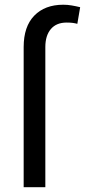

<svg xmlns="http://www.w3.org/2000/svg" viewBox="-20 -780 354 800"><path d="M168.9 0H78.6V-584Q78.6 -669.4 122.8 -714.8Q167 -760.3 243.7 -760.3Q261.7 -760.3 278.8 -757.3Q295.9 -754.4 314 -750L302.2 -680.7Q293.9 -683.1 283 -684.6Q272 -686 257.8 -686Q214.8 -686 191.9 -658.9Q168.9 -631.8 168.9 -584Z"/></svg>

Font: Vazirmatn RD FD
Style: Regular
Weight: 400
Designer: Saber Rastikerdar
Foundry: Saber Rastikerdar
Version: Version 33.003